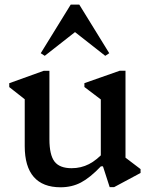

<svg xmlns="http://www.w3.org/2000/svg" viewBox="-20 -793 644 826"><path d="M240.6 12.7Q164.1 12.7 125.2 -31.9Q86.4 -76.5 86.4 -164.4V-401.4L129.4 -332.2L19.8 -418.4V-435L167.8 -488.3H192.6V-194.1Q192.6 -126.9 214.4 -98.1Q236.3 -69.4 288 -69.4Q328.7 -69.4 363.1 -87.1Q397.4 -104.8 430.4 -142.1V-77.9H414.6Q367.4 -28.4 328.3 -7.9Q289.3 12.7 240.6 12.7ZM451.9 12.2 422.9 -77.5H413.7V-401.7L456.7 -332.6L343.1 -418.7V-435.3L495.1 -488.7H519.9V-85.3L478.6 -146.1L584.7 -65.5V-48.9L470.7 12.2ZM172.5 -552.8 155.3 -564.1 284.3 -773.3H321L450 -564.1L432.8 -552.8L296.7 -659.6H308.7Z"/></svg>

Font: Platypi Light
Style: Regular
Weight: 300
Designer: David Sargent
Foundry: Bolt Cutter Type
Version: Version 1.200